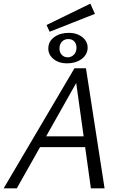

<svg xmlns="http://www.w3.org/2000/svg" viewBox="-21 -1032 673 1052"><path d="M477 0 391 -617H419L71 0H-1L387 -658H450L552 0ZM158 -226 191 -285H465L482 -226ZM251 -858 234 -895 474 -1012 499 -956ZM347 -685Q299 -685 270 -710.5Q241 -736 244 -772Q246 -807 277.5 -829.5Q309 -852 356 -852Q388 -852 412 -840Q436 -828 448.5 -808.5Q461 -789 459 -765Q456 -730 424.5 -707.5Q393 -685 347 -685ZM350 -718Q369 -718 383 -731.5Q397 -745 398 -767Q399 -790 387 -804Q375 -818 353 -818Q333 -818 319.5 -805Q306 -792 305 -769Q304 -746 317 -732Q330 -718 350 -718Z"/></svg>

Font: Ysabeau Office
Style: Italic
Weight: 400
Italic angle: -12°
Designer: Christian Thalmann (Catharsis Fonts)
Version: Version 2.001;gftools[0.9.30]; featfreeze: tnum,lnum,ss02